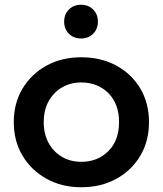

<svg xmlns="http://www.w3.org/2000/svg" viewBox="-20 -781 685 808"><path d="M322 7Q240 7 176 -28.5Q112 -64 75 -125.5Q38 -187 38 -267Q38 -347 75 -408.5Q112 -470 176 -505Q240 -540 322 -540Q405 -540 469.5 -505Q534 -470 570.5 -408.5Q607 -347 607 -267Q607 -187 570.5 -125.5Q534 -64 469.5 -28.5Q405 7 322 7ZM322 -100Q391 -100 436 -145Q481 -190 481 -267Q481 -344 436 -389Q391 -434 322 -434Q277 -434 241.5 -413.5Q206 -393 185 -355.5Q164 -318 164 -267Q164 -216 185 -178.5Q206 -141 241.5 -120.5Q277 -100 322 -100ZM321 -619Q290 -619 270 -639Q250 -659 250 -690Q250 -721 270 -741Q290 -761 321 -761Q352 -761 372 -741Q392 -721 392 -690Q392 -659 372 -639Q352 -619 321 -619Z"/></svg>

Font: Montserrat SemiBold
Style: Regular
Weight: 600
Designer: Julieta Ulanovsky
Foundry: Julieta Ulanovsky
Version: Version 9.000; ttfautohint (v1.8.4.7-5d5b)